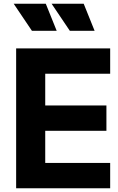

<svg xmlns="http://www.w3.org/2000/svg" viewBox="-20 -1003 629 1023"><path d="M66 -745H567V-610H221V-441H547V-306H221V-135H567V0H66ZM255 -983H426L484 -839H352ZM224 -983 282 -839H150L53 -983Z"/></svg>

Font: Evergrow Sans 
Style: ExtraBold
Weight: 800
Foundry: 10Web
Version: Version 1.000